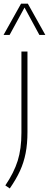

<svg xmlns="http://www.w3.org/2000/svg" viewBox="-42 -830 275 1080"><path d="M-12 213Q36.5 141.5 57.5 74.5Q78.5 7.5 78.5 -83V-540H112.5V-87.5Q112.5 -21 102.2 31.5Q92 84 70.5 131Q49 178 13 230ZM213 -633.5H179.5L96 -787.5L12 -633.5H-22L76.5 -809.5H114.5Z"/></svg>

Font: Encode Sans Semi Condensed Thin
Style: Regular
Weight: 250
Width: 4
Designer: Multiple Designers
Foundry: Impallari Type
Version: Version 2.000